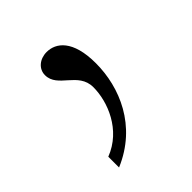

<svg xmlns="http://www.w3.org/2000/svg" viewBox="-86 -124 328 328"><g transform="rotate(-45 78.5 40.5)"><path d="M20 128V154C91 124 118 58 118 0C118 -56 94 -73 72 -73C55 -73 42 -62 42 -47C42 -16 86 -11 86 26C86 61 67 110 20 128Z"/></g></svg>

Font: Noto Serif Hebrew ExtraCondensed Thin
Style: Regular
Weight: 100
Width: 2
Designer: Monotype Design Team
Foundry: Monotype Imaging Inc.
Version: Version 2.004